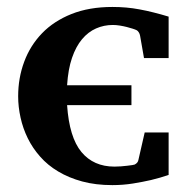

<svg xmlns="http://www.w3.org/2000/svg" viewBox="-20 -520 537 552"><path d="M464.8 -17.1Q440.9 -8.8 414.1 -2.4Q391.1 2.9 362.3 7.6Q333.5 12.2 303.2 12.2Q254.9 12.2 216.3 1.7Q177.7 -8.8 147.5 -26.9Q117.2 -44.9 95.5 -69.6Q73.7 -94.2 59.8 -122.6Q45.9 -150.9 39.1 -181.9Q32.2 -212.9 32.2 -243.2Q32.2 -295.9 49.6 -342.5Q66.9 -389.2 100.8 -424.3Q134.8 -459.5 185.5 -479.7Q236.3 -500 303.2 -500Q323.7 -500 343 -498.3Q362.3 -496.6 381.8 -492.9Q401.4 -489.3 421.9 -484.1Q442.4 -479 464.8 -472.2V-353H394L382.8 -417Q381.8 -422.9 378.9 -427.2Q376 -431.6 373 -433.1Q369.1 -435.1 361.6 -437.5Q354 -439.9 344.5 -442.4Q335 -444.8 324.5 -446.5Q314 -448.2 304.2 -448.2Q278.8 -448.2 256.1 -438.2Q233.4 -428.2 215.8 -407.2Q198.2 -386.2 187 -353.5Q175.8 -320.8 172.9 -274.9H357.9V-217.8H172.9Q179.2 -125 214.1 -83Q249 -41 309.1 -41Q317.9 -41 327.6 -41.7Q337.4 -42.5 345.9 -43.5Q354.5 -44.4 360.4 -45.4Q366.2 -46.4 367.2 -46.9Q376.5 -51.8 377.9 -60.1L396 -139.2H464.8Z"/></svg>

Font: Charis SIL Cyr
Style: Bold
Weight: 700
Foundry: SIL International
Version: Version 5.000